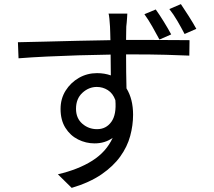

<svg xmlns="http://www.w3.org/2000/svg" viewBox="-20 -847 1040 932"><path d="M598 -781Q598 -776 597 -763Q596 -750 595 -737Q594 -724 593 -718Q593 -707 592.5 -690Q592 -673 592 -653Q596 -653 599.5 -653Q603 -653 607 -653Q669 -653 727 -653Q785 -653 831 -652.5Q877 -652 900 -652L899 -577Q857 -579 786.5 -581Q716 -583 606 -583Q602 -583 599 -583Q596 -583 592 -583Q592 -540 592.5 -496.5Q593 -453 594 -418Q626 -366 626 -290Q626 -239 612 -187Q598 -135 564 -87.5Q530 -40 472.5 -0.5Q415 39 328 65L261 -1Q360 -24 428 -67Q496 -110 527 -178Q490 -151 439 -151Q397 -151 359 -170Q321 -189 297.5 -226.5Q274 -264 274 -318Q274 -368 298.5 -407Q323 -446 363 -469Q403 -492 451 -492Q487 -492 518 -481Q518 -504 517.5 -530Q517 -556 517 -582Q441 -581 361.5 -578.5Q282 -576 207.5 -572.5Q133 -569 70 -564L67 -642Q123 -643 199.5 -645Q276 -647 359 -649Q442 -651 516 -652Q515 -673 515 -690.5Q515 -708 514 -718Q513 -738 511 -756.5Q509 -775 507 -781ZM349 -319Q349 -273 379.5 -246.5Q410 -220 451 -220Q495 -220 520.5 -255.5Q546 -291 540 -361Q528 -394 503.5 -409.5Q479 -425 450 -425Q411 -425 380 -396.5Q349 -368 349 -319ZM736 -801Q754 -776 775 -742Q796 -708 811 -680L754 -655Q738 -685 719 -718.5Q700 -752 681 -778ZM858 -827Q875 -802 896 -769Q917 -736 933 -707L876 -682Q860 -713 841 -745.5Q822 -778 802 -803Z"/></svg>

Font: Source Han Sans SC
Style: Regular
Weight: 400
Designer: Ryoko NISHIZUKA 西塚涼子 (kana, bopomofo & ideographs); Paul D. Hunt (Latin, Greek & Cyrillic); Sandoll Communications 산돌커뮤니
Foundry: Adobe
Version: Version 2.002;hotconv 1.0.116;makeotfexe 2.5.65601; ttfautoh